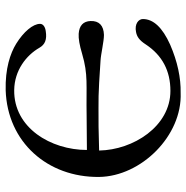

<svg xmlns="http://www.w3.org/2000/svg" viewBox="-10 -640 656 676"><g transform="rotate(-90 318.0 -302.0)"><path d="M329 6C382 7 439 -5 499 -31C559 -58 589 -90 589 -127C589 -142 572 -157 543 -151C528 -148 515 -141 499 -116C461 -59 407 -30 336 -30C211 -30 128 -161 126 -281L210 -283C323 -283 307 -285 443 -276C464 -275 510 -264 533 -264C566 -265 583 -281 582 -311C581 -337 566 -351 537 -353C520 -354 497 -350 467 -341C392 -319 359 -327 247 -325L128 -324C128 -451 206 -582 339 -580C408 -579 461 -538 488 -491C499 -472 516 -464 547 -469C561 -471 572 -478 572 -489C572 -514 544 -547 502 -573C468 -594 414 -612 338 -610C156 -604 31 -463 33 -281C35 -133 178 12 329 6Z"/></g></svg>

Font: GFS Ignacio
Style: Regular
Weight: 400
Designer: George D. Matthiopoulos
Foundry: George D. Matthiopoulos
Version: Version 1.000